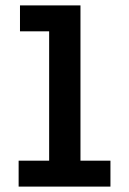

<svg xmlns="http://www.w3.org/2000/svg" viewBox="-20 -691 478 711"><path d="M49 0V-96H162V-575H54V-671H278V-96H389V0Z"/></svg>

Font: Inconsolata SemiCondensed ExtraBold
Style: Regular
Weight: 800
Width: 4
Monospace: yes
Designer: Raph Levien, Cyreal, Brenton Simpson
Foundry: Raph Levien, Cyreal, Google
Version: Version 3.100; ttfautohint (v1.8.4.7-5d5b)